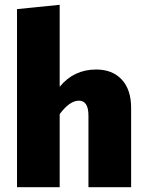

<svg xmlns="http://www.w3.org/2000/svg" viewBox="-20 -781 607 801"><path d="M381 -491Q449 -491 488 -449Q527 -407 527 -331V0H349V-299Q349 -361 309 -361Q271 -361 229 -305V0H51V-743L229 -761V-419Q288 -491 381 -491Z"/></svg>

Font: FiraGO ExtraBold
Style: Regular
Weight: 800
Designer: bBox Type
Foundry: bBox Type GmbH
Version: Version 1.001;PS 001.001;hotconv 1.0.88;makeotf.lib2.5.64775